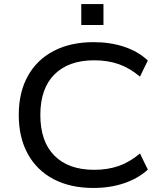

<svg xmlns="http://www.w3.org/2000/svg" viewBox="-20 -923 807 952"><path d="M443 9Q329 9 246 -34.5Q163 -78 118 -159.5Q73 -241 73 -353Q73 -465 118 -546Q163 -627 246.5 -670.5Q330 -714 444 -714Q527 -714 596 -691Q665 -668 713 -623L674 -543Q623 -586 568.5 -605Q514 -624 447 -624Q320 -624 250 -554Q180 -484 180 -353Q180 -221 250 -151Q320 -81 447 -81Q514 -81 568.5 -100Q623 -119 674 -162L713 -82Q665 -38 595.5 -14.5Q526 9 443 9ZM383 -799V-903H493V-799Z"/></svg>

Font: Nunito Sans 10pt SemiExpanded Medium
Style: Regular
Weight: 500
Width: 6
Designer: Vernon Adams
Foundry: Vernon Adams
Version: Version 3.101;gftools[0.9.27]